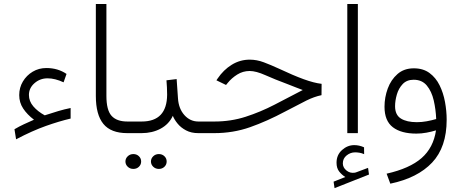

<svg xmlns="http://www.w3.org/2000/svg" viewBox="-20 -683 2367 985"><path d="M128.4 -195.8Q128.4 -163.6 151.1 -137.2Q173.8 -110.8 209.5 -91.3Q248 -104 279.5 -113.3Q311 -122.6 342.3 -128.9V-74.7Q285.2 -61.5 215.6 -36.9Q146 -12.2 62.5 31.7L54.2 -20Q80.1 -35.2 102.3 -45.4Q124.5 -55.7 154.3 -68.8Q119.6 -95.2 99.1 -126Q78.6 -156.7 78.6 -195.3Q78.6 -233.4 97.4 -264.9Q116.2 -296.4 147.7 -315.2Q179.2 -334 217.8 -334Q276.9 -334 321.3 -303.7L306.2 -260.7Q262.2 -281.2 224.1 -281.2Q185.5 -281.2 157 -256.3Q128.4 -231.4 128.4 -195.8Z M471.7 -662.6H525.9V-190.9Q525.9 -118.2 552.2 -88.9Q578.6 -59.6 633.3 -59.6H653.8V0H633.3Q548.8 0 510.3 -47.4Q471.7 -94.7 471.7 -190.4Z M633.8 -59.6H707Q836.4 -59.6 837.4 -197.3Q837.4 -218.3 836.4 -234.9Q835.4 -251.5 834 -271L886.2 -277.3L893.1 -178.2Q896.5 -125.5 926 -92.5Q955.6 -59.6 997.6 -59.6H1016.6V0H997.1Q960.9 0 934.3 -14.2Q907.7 -28.3 890.9 -49.1Q874 -69.8 866.7 -88.9Q846.7 -45.9 804 -22.9Q761.2 0 706.5 0H633.8ZM754.4 145.5Q754.4 129.9 766.1 118.7Q777.8 107.4 794.9 107.4Q812 107.4 823.5 118.4Q835 129.4 835 145.5Q835 161.6 823.5 172.6Q812 183.6 794.9 183.6Q777.8 183.6 766.1 172.4Q754.4 161.1 754.4 145.5ZM623.5 145.5Q623.5 129.9 635.3 118.7Q647 107.4 664.1 107.4Q681.2 107.4 692.6 118.4Q704.1 129.4 704.1 145.5Q704.1 161.6 692.6 172.6Q681.2 183.6 664.1 183.6Q647 183.6 635.3 172.4Q623.5 161.1 623.5 145.5Z M998.5 -59.6H1080.6Q1164.6 -59.6 1240.2 -84Q1315.9 -108.4 1388.2 -145.8Q1460.4 -183.1 1533.2 -221.2Q1519.5 -226.1 1499.8 -233.9Q1480 -241.7 1452.6 -252.4Q1390.6 -275.4 1342 -297.1Q1293.5 -318.8 1260.7 -318.8Q1226.1 -318.8 1197 -300.5Q1168 -282.2 1148.4 -257.8L1139.6 -247.1L1090.3 -271L1096.2 -279.8Q1126.5 -324.7 1168.9 -350.8Q1211.4 -377 1261.2 -377Q1297.4 -377 1333.7 -363.3Q1370.1 -349.6 1410.2 -331.1Q1484.9 -295.9 1538.1 -276.6Q1591.3 -257.3 1629.9 -252.9L1629.4 -194.8Q1591.8 -187 1551.5 -167Q1511.2 -147 1442.9 -110.8Q1349.6 -61 1262.9 -30.5Q1176.3 0 1079.1 0H998.5Z M1751.5 225.1Q1733.4 213.9 1720 196.8Q1706.5 179.7 1706.5 151.9Q1706.5 111.8 1734.6 86.7Q1762.7 61.5 1797.4 61.5Q1823.2 61.5 1847.7 72.8L1848.1 107.9Q1835.9 102.5 1824.5 100.6Q1813 98.6 1801.8 98.6Q1777.8 98.6 1758.3 114.3Q1738.8 129.9 1738.8 155.3Q1738.8 176.3 1757.1 191.4Q1775.4 206.5 1798.8 203.1Q1801.3 203.1 1803.7 202.1Q1806.2 201.2 1808.1 200.7L1868.2 178.2L1873 212.4L1696.3 282.2L1691.4 249ZM1815.9 -662.6V0H1761.7V-662.6Z M2271.5 -68.8Q2271.5 71.8 2197 150.9Q2122.6 230 1982.4 259.3L1963.4 208Q2082 181.2 2142.8 127.9Q2203.6 74.7 2216.8 -14.2Q2194.3 -7.3 2168 -2.4Q2141.6 2.4 2116.2 2.4Q2038.1 2.4 1995.4 -30.3Q1952.6 -63 1952.6 -135.3Q1952.6 -183.6 1969.2 -228.8Q1985.8 -273.9 2019.3 -303.2Q2052.7 -332.5 2103 -332.5Q2150.9 -332.5 2183.3 -308.6Q2215.8 -284.7 2235.1 -245.6Q2254.4 -206.5 2262.9 -160.2Q2271.5 -113.8 2271.5 -68.8ZM2118.7 -56.2Q2143.6 -56.2 2168.9 -60.8Q2194.3 -65.4 2217.8 -72.3Q2215.8 -121.6 2205.1 -168Q2194.3 -214.4 2169.7 -244.1Q2145 -273.9 2102.1 -273.9Q2066.9 -273.9 2045.9 -251.7Q2024.9 -229.5 2015.9 -198Q2006.8 -166.5 2006.8 -138.2Q2006.8 -93.3 2036.9 -74.7Q2066.9 -56.2 2118.7 -56.2Z"/></svg>

Font: Vazirmatn RD ExtraLight
Style: Regular
Weight: 200
Designer: Saber Rastikerdar
Foundry: Saber Rastikerdar
Version: Version 32.102